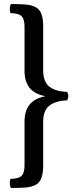

<svg xmlns="http://www.w3.org/2000/svg" viewBox="-20 -791 357 947"><path d="M193 -191V25Q193 65 183 89.5Q173 114 151.5 123Q130 132 107 134Q84 136 33 136Q28 121 28 111Q28 99 32 91Q73 91 87.5 75Q102 59 101 21V-193Q102 -297 202 -316V-317Q101 -336 101 -441V-656Q102 -694 87.5 -710Q73 -726 32 -726Q28 -734 28 -746Q28 -756 33 -771Q84 -771 109.5 -768.5Q135 -766 155 -756Q175 -746 184 -723Q193 -700 193 -660V-444Q193 -386 225 -362.5Q257 -339 311 -338Q317 -328 317 -317Q317 -307 311 -296Q254 -294 223.5 -270Q193 -246 193 -191Z"/></svg>

Font: Federant
Style: Medium
Weight: 500
Designer: Cyreal (www.cyreal.org)
Foundry: Cyreal (www.cyreal.org)
Version: Version 1.010